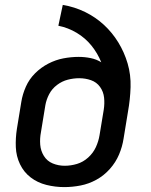

<svg xmlns="http://www.w3.org/2000/svg" viewBox="-20 -755 616 783"><path d="M242 8Q275 8 308.5 1.5Q342 -5 373 -22Q404 -39 428 -66Q452 -93 465.5 -125Q479 -157 484 -190L502 -300Q511 -350 512.5 -400Q514 -450 500.5 -496Q487 -542 462.5 -582Q438 -622 404 -653.5Q370 -685 327 -706Q284 -727 236 -735L218 -650Q258 -642 293 -621Q328 -600 353 -569Q378 -538 393 -501Q374 -513 350 -518Q326 -523 301 -523Q270 -523 238.5 -517Q207 -511 177 -495.5Q147 -480 123 -456Q99 -432 85.5 -401.5Q72 -371 67 -340L49 -230Q43 -192 44.5 -155Q46 -118 61.5 -85.5Q77 -53 105 -31.5Q133 -10 169 -1Q205 8 242 8ZM244 -79Q218 -79 195 -88.5Q172 -98 159 -119Q146 -140 144 -165Q142 -190 147 -216L165 -326Q169 -349 180.5 -371Q192 -393 212.5 -408.5Q233 -424 256.5 -430Q280 -436 303 -436Q328 -436 351 -428Q374 -420 388 -400.5Q402 -381 404.5 -356.5Q407 -332 403 -307L386 -204Q382 -179 371 -155Q360 -131 339.5 -112.5Q319 -94 294 -86.5Q269 -79 244 -79Z"/></svg>

Font: Iosevka Sparkle Medium
Style: Italic
Weight: 500
Italic angle: -9°
Designer: Belleve Invis
Foundry: Belleve Invis
Version: Version 4.5.0; ttfautohint (v1.8.3)